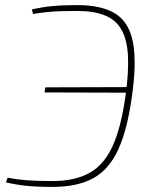

<svg xmlns="http://www.w3.org/2000/svg" viewBox="-20 -722 606 754"><path d="M282 -702Q381 -702 434.5 -667.5Q488 -633 502.5 -554Q517 -475 498 -343Q480 -212 444 -134Q408 -56 346 -22Q284 12 186 12Q122 12 81.5 7.5Q41 3 3 -6L10 -24Q48 -17 87 -14Q126 -11 185 -11Q274 -11 331.5 -43Q389 -75 422.5 -149Q456 -223 473 -347Q486 -440 482.5 -503.5Q479 -567 457 -605.5Q435 -644 392 -661.5Q349 -679 283 -679Q245 -679 217 -678Q189 -677 164 -674.5Q139 -672 110 -667L105 -685Q145 -694 184.5 -698Q224 -702 282 -702ZM480 -380 477 -358 155 -359 158 -379Z"/></svg>

Font: Exo 2 Thin
Style: Italic
Weight: 250
Italic angle: -8°
Designer: Natanael Gama
Foundry: Natanael Gama
Version: Version 2.010